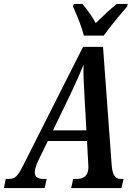

<svg xmlns="http://www.w3.org/2000/svg" viewBox="-60 -951 677 971"><path d="M565 -46 554 0H300L310 -46H328Q387 -46 387 -106L386 -127L380 -238H182L133 -138Q116 -101 116 -79Q116 -46 160 -46H176L166 0H-40L-31 -46H-14Q9 -46 23.5 -60.5Q38 -75 62 -124L360 -714H461L504 -127Q506 -85 516.5 -65.5Q527 -46 551 -46ZM377 -292 367 -469 365 -511Q362 -555 362 -592L363 -625Q344 -576 298 -478L208 -292ZM309 -918 313 -931H357Q400 -880 424 -834Q487 -896 530 -931H586L583 -918Q502 -824 465 -771H364Q352 -823 309 -918Z"/></svg>

Font: Noto Serif CondSemiBold
Style: Italic
Weight: 600
Width: 3
Italic angle: -12°
Designer: Monotype Design Team
Foundry: Monotype Imaging Inc.
Version: Version 1.001